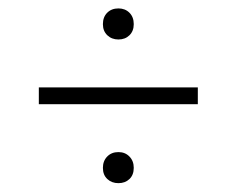

<svg xmlns="http://www.w3.org/2000/svg" viewBox="-20 -602 548 445"><path d="M254.5 -510.5Q239 -510.5 228.8 -520.2Q218.5 -530 218.5 -546Q218.5 -562.5 228.5 -572.5Q238.5 -582.5 254.5 -582.5Q270 -582.5 280 -572.5Q290 -562.5 290 -546Q290 -530 280 -520.2Q270 -510.5 254.5 -510.5ZM70 -360.5V-399.5H438.5V-360.5ZM254.5 -177.5Q239 -177.5 228.8 -187Q218.5 -196.5 218.5 -213Q218.5 -229 228.5 -239.2Q238.5 -249.5 254.5 -249.5Q270 -249.5 280 -239.2Q290 -229 290 -213Q290 -196.5 280 -187Q270 -177.5 254.5 -177.5Z"/></svg>

Font: Encode Sans Cnd XLt
Style: Regular
Weight: 200
Width: 3
Designer: Multiple Designers
Foundry: Impallari Type
Version: Version 3.002; ttfautohint (v1.8.3) -l 8 -r 50 -G 200 -x 14 